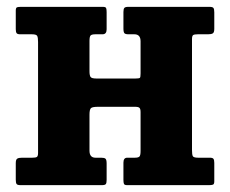

<svg xmlns="http://www.w3.org/2000/svg" viewBox="-20 -540 671 560"><path d="M540 -102.5Q540 -89.5 542.2 -84.8Q544.5 -80 558 -80H592Q600 -80 602.5 -76.8Q605 -73.5 605 -65V-11Q605 -3 601.2 -1.5Q597.5 0 589.5 0H351Q343 0 341.5 -3.8Q340 -7.5 340 -15.5V-65.5Q340 -80 351 -80H373Q383 -80 386.5 -83.2Q390 -86.5 390 -99.5V-213Q390 -222 387 -225.2Q384 -228.5 374.5 -228.5H265.5Q250.5 -228.5 245.8 -225Q241 -221.5 241 -205.5V-100.5Q241 -80 258.5 -80H275.5Q284.5 -80 287.8 -77Q291 -74 291 -63V-15Q291 -6 288.5 -3Q286 0 277 0H40Q31 0 28.5 -3.2Q26 -6.5 26 -16V-64Q26 -74.5 30.2 -77.2Q34.5 -80 44 -80H74Q84 -80 87.5 -82.2Q91 -84.5 91 -94V-417.5Q91 -430.5 88.5 -435.2Q86 -440 73 -440H39Q31 -440 28.5 -443.2Q26 -446.5 26 -455V-509Q26 -517.5 29.8 -518.8Q33.5 -520 41.5 -520H280Q288 -520 289.5 -516.5Q291 -513 291 -504.5V-454.5Q291 -440 279 -440H258.5Q248 -440 244.5 -436.8Q241 -433.5 241 -420.5V-332.5Q241 -320 244.2 -315.5Q247.5 -311 261 -311H375Q386 -311 388 -313Q390 -315 390 -326V-419.5Q390 -440 372 -440H355Q346 -440 343 -443Q340 -446 340 -457V-505Q340 -514 342.8 -517Q345.5 -520 354 -520H591Q600 -520 602.5 -516.8Q605 -513.5 605 -504V-456Q605 -445.5 600.8 -442.8Q596.5 -440 587 -440H557Q547 -440 543.5 -437.8Q540 -435.5 540 -426Z"/></svg>

Font: Besley* Narrow
Style: Bold
Weight: 700
Width: 4
Designer: Owen Earl
Foundry: indestructible type*
Version: Version 3.000; ttfautohint (v1.8.3)